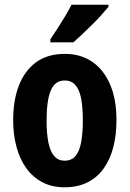

<svg xmlns="http://www.w3.org/2000/svg" viewBox="-20 -786 551 816"><path d="M475 -275Q475 -214 462 -162.5Q449 -111 422 -72Q395 -33 353 -11.5Q311 10 254 10Q201 10 160 -11.5Q119 -33 91.5 -71.5Q64 -110 50 -162Q36 -214 36 -275Q36 -360 60.5 -423Q85 -486 133.5 -521.5Q182 -557 256 -557Q322 -557 371 -524Q420 -491 447.5 -428Q475 -365 475 -275ZM178 -273Q178 -217 186 -179Q194 -141 211 -122Q228 -103 255 -103Q283 -103 300 -122Q317 -141 324.5 -179.5Q332 -218 332 -274Q332 -332 324.5 -369Q317 -406 300 -425Q283 -444 255 -444Q214 -444 196 -402Q178 -360 178 -273ZM441 -757Q429 -743 411.5 -723Q394 -703 372.5 -682Q351 -661 330 -641Q309 -621 292 -606H194V-619Q211 -644 227 -669Q243 -694 258 -719Q273 -744 284 -766H441Z"/></svg>

Font: Noto Sans Display Condensed
Style: Bold
Weight: 700
Width: 3
Designer: Monotype Design Team
Foundry: Monotype Imaging Inc.
Version: Version 2.003